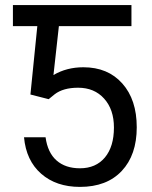

<svg xmlns="http://www.w3.org/2000/svg" viewBox="-20 -731 602 761"><path d="M100.6 -356.4 127.9 -627.4H31.2V-710.9H501V-627.4H213.4L191.9 -433.6Q244.1 -464.4 310.5 -464.4Q407.7 -464.4 464.8 -400.1Q522 -335.9 522 -226.6Q522 -116.7 462.6 -53.5Q403.3 9.8 296.9 9.8Q202.6 9.8 143.1 -42.5Q83.5 -94.7 75.2 -187H160.6Q168.9 -126 204.1 -95Q239.3 -64 296.9 -64Q359.9 -64 395.8 -106.9Q431.6 -149.9 431.6 -225.6Q431.6 -296.9 392.8 -340.1Q354 -383.3 289.6 -383.3Q230.5 -383.3 196.8 -357.4L172.9 -337.9Z"/></svg>

Font: Roboto
Style: Regular
Weight: 400
Designer: Google
Version: Version 2.134; 2016; ttfautohint (v1.6)